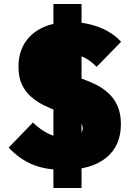

<svg xmlns="http://www.w3.org/2000/svg" viewBox="-20 -834 662 956"><path d="M296 12Q208 12 143 -14.5Q78 -41 23 -99L144 -224Q182 -187 223 -167.5Q264 -148 312 -148Q352 -148 372 -160.5Q392 -173 392 -195Q392 -217 374.5 -231.5Q357 -246 328.5 -257.5Q300 -269 266 -281Q232 -293 198 -310Q164 -327 135.5 -351.5Q107 -376 89.5 -412.5Q72 -449 72 -502Q72 -571 104 -621Q136 -671 194 -697.5Q252 -724 330 -724Q407 -724 473.5 -698.5Q540 -673 583 -626L461 -501Q430 -533 398 -548.5Q366 -564 328 -564Q298 -564 280 -554Q262 -544 262 -524Q262 -503 279.5 -489.5Q297 -476 325.5 -465Q354 -454 388 -442Q422 -430 456 -413.5Q490 -397 518.5 -371.5Q547 -346 564.5 -308Q582 -270 582 -216Q582 -107 507.5 -47.5Q433 12 296 12ZM246 102V-814H386V102Z"/></svg>

Font: Outfit Thin Black
Style: Regular
Weight: 900
Version: Version 1.100;gftools[0.9.27]